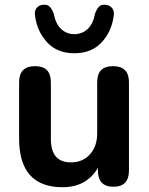

<svg xmlns="http://www.w3.org/2000/svg" viewBox="-20 -774 623 804"><path d="M291 -551Q220 -551 178 -596Q136 -641 127 -706Q123 -727 133 -740Q143 -753 161 -754Q178 -756 188 -746Q198 -736 205 -717Q213 -674 236 -652.5Q259 -631 291 -631Q324 -631 347 -652.5Q370 -674 378 -717Q385 -736 394.5 -746Q404 -756 421 -754Q439 -753 449.5 -740Q460 -727 456 -706Q447 -641 405 -596Q363 -551 291 -551ZM242 10Q60 10 60 -194V-430Q60 -497 127 -497Q193 -497 193 -430V-192Q193 -94 277 -94Q326 -94 356.5 -127.5Q387 -161 387 -216V-430Q387 -497 453 -497Q520 -497 520 -430V-60Q520 8 455 8Q390 8 390 -60V-71Q342 10 242 10Z"/></svg>

Font: Chiron GoRound TC SB
Style: Regular
Weight: 500
Designer: Ryoko NISHIZUKA 西塚涼子 (kana, bopomofo & ideographs); Paul D. Hunt (Latin, Greek & Cyrillic); Sandoll Communications 산돌커뮤니
Foundry: Adobe
Version: Version 1.000;hotconv 1.1.1;makeotfexe 2.6.0